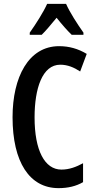

<svg xmlns="http://www.w3.org/2000/svg" viewBox="-20 -964 492 994"><path d="M322 -944H224C206 -903 166 -840 134 -795V-784H196C217 -804 244 -837 273 -872C301 -837 327 -807 351 -784H412V-795C379 -842 342 -899 322 -944ZM292 -629C330 -629 363 -615 395 -594L429 -685C384 -712 337 -725 286 -725C128 -725 45 -565 45 -357C45 -125 133 10 283 10C332 10 374 0 410 -21V-119C375 -100 339 -86 298 -86C211 -86 159 -186 159 -356C159 -506 199 -629 292 -629Z"/></svg>

Font: Noto Sans Display Condensed Medium
Style: Regular
Weight: 500
Width: 3
Designer: Monotype Design Team
Foundry: Monotype Imaging Inc.
Version: Version 1.900